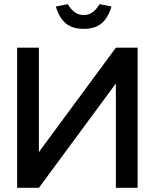

<svg xmlns="http://www.w3.org/2000/svg" viewBox="-20 -898 716 918"><path d="M638 -670H534L166 -171V-670H62V0H166L534 -499V0H638ZM247 -867 304 -878C325 -843 349 -826 380 -826C413 -826 435 -844 456 -878L513 -867C491 -793 451 -760 380 -760C309 -760 269 -793 247 -867Z"/></svg>

Font: LT Wave Text Medium
Style: Regular
Weight: 500
Designer: Daniel Lyons
Version: Version 2.5 (Glyphs App)